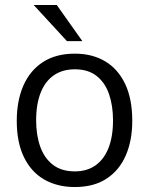

<svg xmlns="http://www.w3.org/2000/svg" viewBox="-20 -743 600 773"><path d="M281 10Q211 10 158.2 -20.2Q105.5 -50.5 76.5 -110Q47.5 -169.5 47.5 -256.5Q47.5 -337.5 74.2 -398.5Q101 -459.5 153 -493.2Q205 -527 281.5 -527Q351.5 -527 403.2 -496.2Q455 -465.5 483.8 -405.2Q512.5 -345 512.5 -256.5Q512.5 -177.5 486.5 -117.5Q460.5 -57.5 409.2 -23.8Q358 10 281 10ZM281.5 -53Q330 -53 364.2 -77Q398.5 -101 416.8 -147Q435 -193 435 -258.5Q435 -317.5 419 -364Q403 -410.5 369 -437.2Q335 -464 281.5 -464Q232 -464 197.2 -440.2Q162.5 -416.5 144 -370.5Q125.5 -324.5 125.5 -258.5Q125.5 -199.5 141.8 -153.2Q158 -107 192.5 -80Q227 -53 281.5 -53ZM208.5 -723H115.5L249.5 -577.5H311.5Z"/></svg>

Font: Public Sans Thin Light
Style: Regular
Weight: 300
Version: Version 1.007